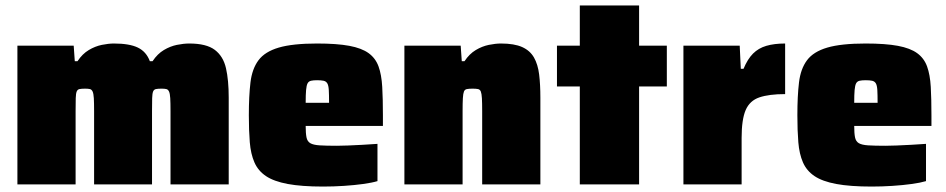

<svg xmlns="http://www.w3.org/2000/svg" viewBox="-20 -678 3480 706"><path d="M44 0V-510H251L255 -453H265Q283 -480 306.5 -494Q330 -508 354.5 -513Q379 -518 399 -518Q456 -518 487 -503Q518 -488 531 -453H541Q559 -480 582.5 -494Q606 -508 630.5 -513Q655 -518 676 -518Q739 -518 770 -494.5Q801 -471 811 -427Q821 -383 821 -319V0H607V-269Q607 -300 606 -317Q605 -334 601.5 -341.5Q598 -349 591.5 -350.5Q585 -352 574 -352Q561 -352 553.5 -350.5Q546 -349 543 -341.5Q540 -334 539.5 -317Q539 -300 539 -269V0H326V-269Q326 -300 325 -317Q324 -334 320.5 -341.5Q317 -349 310.5 -350.5Q304 -352 293 -352Q280 -352 272.5 -350.5Q265 -349 262 -341.5Q259 -334 258.5 -317Q258 -300 258 -269V0Z M1168 8Q1089 8 1038 -1.5Q987 -11 958 -30.5Q929 -50 915.5 -81Q902 -112 898.5 -155Q895 -198 895 -254Q895 -325 901 -375Q907 -425 930.5 -456.5Q954 -488 1005 -503Q1056 -518 1146 -518Q1219 -518 1264.5 -509.5Q1310 -501 1335.5 -482.5Q1361 -464 1372 -433.5Q1383 -403 1385.5 -358.5Q1388 -314 1388 -254V-215H1104Q1104 -188 1107 -173Q1110 -158 1121 -151.5Q1132 -145 1155.5 -143.5Q1179 -142 1219 -142Q1236 -142 1260 -143Q1284 -144 1312.5 -145.5Q1341 -147 1368 -149V-12Q1348 -6 1315.5 -1.5Q1283 3 1244.5 5.5Q1206 8 1168 8ZM1190 -284V-300Q1190 -330 1189 -347Q1188 -364 1183.5 -371.5Q1179 -379 1170 -381Q1161 -383 1146 -383Q1132 -383 1123.5 -381Q1115 -379 1111 -371.5Q1107 -364 1105.5 -347Q1104 -330 1104 -300H1206Z M1467 0V-510H1674L1678 -453H1688Q1706 -480 1729.5 -494Q1753 -508 1777.5 -513Q1802 -518 1822 -518Q1871 -518 1900 -505Q1929 -492 1943.5 -466.5Q1958 -441 1962.5 -404Q1967 -367 1967 -319V0H1753V-269Q1753 -300 1752 -317Q1751 -334 1748 -341.5Q1745 -349 1737.5 -350.5Q1730 -352 1718 -352Q1705 -352 1697 -350.5Q1689 -349 1686 -341.5Q1683 -334 1682 -317Q1681 -300 1681 -269V0Z M2112 0V-360H2028V-510H2112V-658H2330V-510H2432V-360H2330V0Z M2493 0V-510H2700L2704 -425H2714Q2729 -461 2749 -481Q2769 -501 2798 -509.5Q2827 -518 2867 -518V-332Q2808 -332 2772.5 -320Q2737 -308 2722 -273.5Q2707 -239 2707 -171V0Z M3185 8Q3106 8 3055 -1.5Q3004 -11 2975 -30.5Q2946 -50 2932.5 -81Q2919 -112 2915.5 -155Q2912 -198 2912 -254Q2912 -325 2918 -375Q2924 -425 2947.5 -456.5Q2971 -488 3022 -503Q3073 -518 3163 -518Q3236 -518 3281.5 -509.5Q3327 -501 3352.5 -482.5Q3378 -464 3389 -433.5Q3400 -403 3402.5 -358.5Q3405 -314 3405 -254V-215H3121Q3121 -188 3124 -173Q3127 -158 3138 -151.5Q3149 -145 3172.5 -143.5Q3196 -142 3236 -142Q3253 -142 3277 -143Q3301 -144 3329.5 -145.5Q3358 -147 3385 -149V-12Q3365 -6 3332.5 -1.5Q3300 3 3261.5 5.5Q3223 8 3185 8ZM3207 -284V-300Q3207 -330 3206 -347Q3205 -364 3200.5 -371.5Q3196 -379 3187 -381Q3178 -383 3163 -383Q3149 -383 3140.5 -381Q3132 -379 3128 -371.5Q3124 -364 3122.5 -347Q3121 -330 3121 -300H3223Z"/></svg>

Font: Saira Thin Black
Style: Regular
Weight: 900
Version: Version 1.101